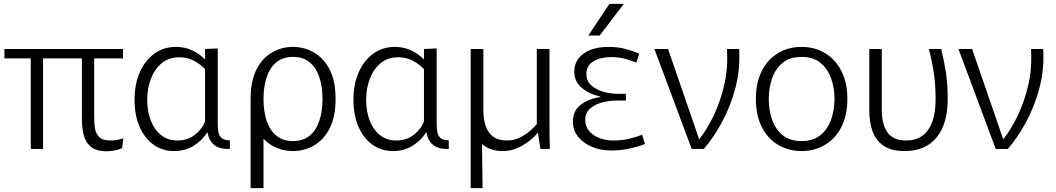

<svg xmlns="http://www.w3.org/2000/svg" viewBox="-20 -775 5497 999"><path d="M204 0H140V-471H3V-520H620V-471H470V-168Q470 -136 474 -108Q478 -80 496 -62Q514 -44 557 -44Q570 -44 586.5 -46.5Q603 -49 622 -55L615 -4Q594 5 573.5 8.5Q553 12 536 12Q478 12 450.5 -13Q423 -38 414.5 -76.5Q406 -115 406 -154V-471H204Z M886 11Q825 11 778.5 -22.5Q732 -56 706 -116Q680 -176 680 -255Q680 -336 707 -398Q734 -460 782.5 -495.5Q831 -531 896 -531Q944 -531 983 -511.5Q1022 -492 1045 -467H1047V-520L1113 -523V-135Q1113 -112 1116 -91Q1119 -70 1132.5 -57.5Q1146 -45 1176 -45V0Q1123 2 1095 -20.5Q1067 -43 1060 -86H1058Q1030 -42 986 -15.5Q942 11 886 11ZM903 -44Q957 -44 995 -74.5Q1033 -105 1047 -144V-415Q1023 -441 989 -459Q955 -477 913 -477Q858 -477 821 -446Q784 -415 765 -364.5Q746 -314 746 -255Q746 -196 764.5 -148Q783 -100 818 -72Q853 -44 903 -44Z M1284 204V-260Q1284 -354 1314.5 -413.5Q1345 -473 1395 -502Q1445 -531 1504 -531Q1563 -531 1613.5 -502Q1664 -473 1695 -413.5Q1726 -354 1726 -260Q1726 -166 1695 -106.5Q1664 -47 1613.5 -18Q1563 11 1504 11Q1461 11 1421 -5Q1381 -21 1351 -53V204ZM1504 -41Q1557 -41 1591 -69Q1625 -97 1641.5 -146.5Q1658 -196 1658 -260Q1658 -324 1641.5 -373.5Q1625 -423 1591 -451Q1557 -479 1504 -479Q1452 -479 1418 -451Q1384 -423 1367.5 -373.5Q1351 -324 1351 -260Q1351 -196 1367.5 -146.5Q1384 -97 1418 -69Q1452 -41 1504 -41Z M2025 11Q1964 11 1917.5 -22.5Q1871 -56 1845 -116Q1819 -176 1819 -255Q1819 -336 1846 -398Q1873 -460 1921.5 -495.5Q1970 -531 2035 -531Q2083 -531 2122 -511.5Q2161 -492 2184 -467H2186V-520L2252 -523V-135Q2252 -112 2255 -91Q2258 -70 2271.5 -57.5Q2285 -45 2315 -45V0Q2262 2 2234 -20.5Q2206 -43 2199 -86H2197Q2169 -42 2125 -15.5Q2081 11 2025 11ZM2042 -44Q2096 -44 2134 -74.5Q2172 -105 2186 -144V-415Q2162 -441 2128 -459Q2094 -477 2052 -477Q1997 -477 1960 -446Q1923 -415 1904 -364.5Q1885 -314 1885 -255Q1885 -196 1903.5 -148Q1922 -100 1957 -72Q1992 -44 2042 -44Z M2429 204V-520H2495V-205Q2495 -127 2524.5 -85.5Q2554 -44 2619 -44Q2652 -44 2681 -57.5Q2710 -71 2733.5 -90.5Q2757 -110 2773 -129V-520H2839V-136Q2839 -96 2839.5 -63.5Q2840 -31 2841 0H2792L2779 -83H2777Q2759 -61 2731 -39.5Q2703 -18 2669 -3.5Q2635 11 2596 11Q2529 11 2488 -26L2491 204Z M3160 8Q3105 8 3060 -11Q3015 -30 2988 -63.5Q2961 -97 2961 -142Q2961 -200 3003 -231Q3045 -262 3104 -270V-272Q3039 -288 3003.5 -321Q2968 -354 2968 -402Q2968 -461 3016.5 -496Q3065 -531 3147 -531Q3196 -531 3236 -520Q3276 -509 3306 -496L3291 -449Q3266 -460 3232.5 -469Q3199 -478 3161 -478Q3105 -478 3068 -456Q3031 -434 3031 -390Q3031 -354 3056.5 -331Q3082 -308 3119.5 -297.5Q3157 -287 3193 -287H3236L3237 -252H3191Q3154 -252 3115.5 -242.5Q3077 -233 3051 -210.5Q3025 -188 3025 -151Q3025 -117 3045 -93.5Q3065 -70 3098 -57Q3131 -44 3170 -44Q3217 -44 3256 -53.5Q3295 -63 3321 -74L3336 -26Q3307 -14 3260.5 -3Q3214 8 3160 8ZM3041 -590 3151 -755H3226L3100 -590Z M3385 -520H3456L3618 -50Q3660 -103 3695 -177Q3730 -251 3749.5 -338.5Q3769 -426 3762 -520H3826Q3832 -416 3807 -320Q3782 -224 3738 -142Q3694 -60 3642 0H3579Z M4151 11Q4083 11 4029 -21Q3975 -53 3944 -113.5Q3913 -174 3913 -260Q3913 -346 3944 -406.5Q3975 -467 4029 -499Q4083 -531 4151 -531Q4218 -531 4272 -499Q4326 -467 4357.5 -406.5Q4389 -346 4389 -260Q4389 -174 4357.5 -113.5Q4326 -53 4272 -21Q4218 11 4151 11ZM4151 -41Q4211 -41 4248.5 -71.5Q4286 -102 4304 -152Q4322 -202 4322 -260Q4322 -318 4304 -368Q4286 -418 4248.5 -448.5Q4211 -479 4151 -479Q4090 -479 4052.5 -448.5Q4015 -418 3997.5 -368Q3980 -318 3980 -260Q3980 -202 3997.5 -152Q4015 -102 4052.5 -71.5Q4090 -41 4151 -41Z M4687 11Q4619 11 4578.5 -16Q4538 -43 4520.5 -90.5Q4503 -138 4503 -200V-520H4568V-205Q4568 -127 4598 -85.5Q4628 -44 4694 -44Q4771 -44 4809.5 -99.5Q4848 -155 4848 -258Q4848 -332 4839 -393Q4830 -454 4813 -520H4877Q4893 -456 4902 -396Q4911 -336 4911 -260Q4911 -130 4853 -59.5Q4795 11 4687 11Z M4967 -520H5038L5200 -50Q5242 -103 5277 -177Q5312 -251 5331.5 -338.5Q5351 -426 5344 -520H5408Q5414 -416 5389 -320Q5364 -224 5320 -142Q5276 -60 5224 0H5161Z"/></svg>

Font: Murecho Light
Style: Regular
Weight: 300
Designer: Neil Summerour
Foundry: Positype
Version: Version 1.010; ttfautohint (v1.8.3)